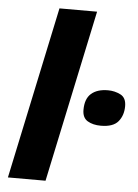

<svg xmlns="http://www.w3.org/2000/svg" viewBox="-54 -802 607 844"><g transform="rotate(5 249.5 -380.0)"><path d="M13 0 174 -760H340L179 0ZM400 -262Q365 -262 341.5 -276Q318 -290 318 -325Q318 -374 344.5 -397Q371 -420 418 -420Q448 -420 473.5 -407Q499 -394 499 -357Q499 -316 476.5 -289Q454 -262 400 -262Z"/></g></svg>

Font: Noto Sans Disp ExtBd
Style: Italic
Weight: 800
Italic angle: -12°
Designer: Monotype Design Team
Foundry: Monotype Imaging Inc.
Version: Version 2.000;GOOG;noto-source:20170915:90ef993387c0